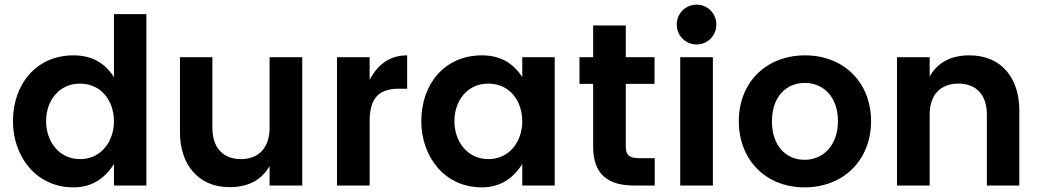

<svg xmlns="http://www.w3.org/2000/svg" viewBox="-20 -801 4491 829"><path d="M326 -114C234 -114 179 -191 179 -278C179 -364 233 -440 325 -440C418 -440 472 -365 472 -277C472 -191 417 -114 326 -114ZM472 -468C432 -531 374 -562 298 -562C134 -562 36 -435 36 -278C36 -125 136 8 297 8C372 8 430 -26 472 -93V0H612V-740H472Z M1144 -249C1144 -162 1096 -114 1020 -114C944 -114 897 -162 897 -249V-554H757V-229C757 -97 831 7 971 7C1051 7 1109 -23 1144 -84V0H1285V-554H1144Z M1435 -554V0H1576V-278C1576 -381 1619 -418 1703 -418H1738V-562C1667 -562 1613 -527 1576 -456V-554Z M2089 -114C1997 -114 1942 -191 1942 -278C1942 -364 1996 -440 2088 -440C2181 -440 2235 -365 2235 -277C2235 -191 2180 -114 2089 -114ZM2235 -468C2195 -531 2137 -562 2061 -562C1897 -562 1799 -435 1799 -278C1799 -125 1899 8 2060 8C2135 8 2193 -26 2235 -93V0H2375V-554H2235Z M2740 -118C2697 -118 2682 -132 2682 -168V-439H2806V-554H2682V-691H2541V-554H2482V-439H2541V-168C2541 -48 2605 0 2718 0H2807V-118Z M3073 -695C3073 -743 3035 -781 2988 -781C2940 -781 2902 -743 2902 -695C2902 -647 2940 -609 2988 -609C3035 -609 3073 -647 3073 -695ZM3058 0V-554H2917V0Z M3454 -111C3375 -111 3313 -170 3313 -277C3313 -384 3375 -443 3455 -443C3534 -443 3598 -384 3598 -278C3598 -172 3533 -111 3454 -111ZM3454 8C3622 8 3741 -110 3741 -278C3741 -445 3623 -562 3456 -562C3289 -562 3170 -446 3170 -278C3170 -111 3286 8 3454 8Z M3853 -554V0H3994V-306C3994 -393 4042 -440 4118 -440C4194 -440 4241 -393 4241 -306V0H4381V-326C4381 -460 4307 -562 4166 -562C4087 -562 4029 -532 3994 -471V-554Z"/></svg>

Font: Matrixport Bold
Style: Regular
Weight: 600
Designer: Ninad Kale (Devanagari), Jonny Pinhorn (Latin)
Foundry: Indian Type Foundry
Version: Version 2.000;PS 1.0;hotconv 1.0.79;makeotf.lib2.5.61930; tt